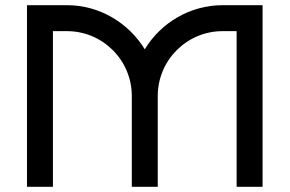

<svg xmlns="http://www.w3.org/2000/svg" viewBox="-20 -720 1116 740"><path d="M588 -350C588 -488 700 -600 838 -600H892V0H992V-700H838C711 -700 599 -631 538 -530C476 -631 365 -700 238 -700H84V0H184V-600H238C376 -600 488 -488 488 -350V0H588Z"/></svg>

Font: Bruno Ace
Style: Regular
Weight: 400
Designer: Astigmatic (AOETI)
Foundry: Astigmatic (AOETI)
Version: Version 1.000